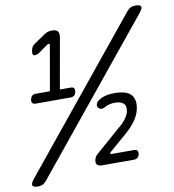

<svg xmlns="http://www.w3.org/2000/svg" viewBox="-162 -859 893 988"><g transform="rotate(-10 284.5 -365.0)"><path d="M-42 50Q-68 50 -71.5 40Q-75 30 -58 8L567 -759Q577 -771 588 -775.5Q599 -780 611 -780Q637 -780 640.5 -770Q644 -760 626 -738L1 29Q-9 41 -19.5 45.5Q-30 50 -42 50ZM299 0Q283 0 275 -8Q267 -16 271 -33Q272 -40 275.5 -46.5Q279 -53 285 -59L413 -171Q423 -179 433.5 -188.5Q444 -198 452 -208.5Q460 -219 466 -230Q472 -241 474 -251Q480 -281 464.5 -293.5Q449 -306 422 -306Q405 -306 390 -302Q375 -298 362 -290Q351 -285 342.5 -288Q334 -291 329 -300Q325 -309 330 -319Q335 -329 344 -334Q360 -345 380.5 -350Q401 -355 430 -355Q455 -355 475 -350Q495 -345 508.5 -333.5Q522 -322 527 -303Q532 -284 527 -256Q521 -226 501 -197Q481 -168 451 -142L354 -58Q352 -55 352.5 -52Q353 -49 360 -49H476Q488 -49 492.5 -43Q497 -37 496 -25Q493 -13 486 -6.5Q479 0 467 0ZM19 -372Q7 -372 2 -378.5Q-3 -385 -1 -397Q2 -410 9 -416Q16 -422 28 -422H102L142 -651Q144 -658 142.5 -661Q141 -664 138 -664Q136 -664 133.5 -662.5Q131 -661 128 -659L84 -628Q76 -622 69 -620Q62 -618 58 -618Q51 -618 48 -624.5Q45 -631 48 -645Q50 -656 54.5 -663Q59 -670 66 -675L125 -715Q136 -723 146 -725.5Q156 -728 167 -728Q188 -728 196 -718Q204 -708 201 -687L154 -422H210Q223 -422 227.5 -416Q232 -410 230 -397Q228 -385 221 -378.5Q214 -372 202 -372Z"/></g></svg>

Font: Maple Mono NL Light
Style: Italic
Weight: 300
Italic angle: -10°
Monospace: yes
Designer: subframe7536
Version: Version 7.000